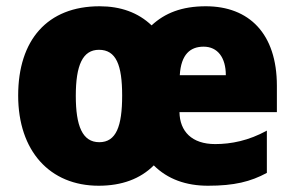

<svg xmlns="http://www.w3.org/2000/svg" viewBox="-20 -583 941 613"><path d="M637 -563C560 -563 506 -541 464 -502C421 -543 365 -563 298 -563C131 -563 38 -455 38 -278C38 -101 139 10 295 10C369 10 428 -12 471 -55C515 -11 574 10 644 10C728 10 780 -3 832 -31V-166C774 -134 718 -123 667 -123C592 -123 554 -164 553 -225H864V-309C864 -476 775 -563 637 -563ZM630 -434C675 -434 701 -399 701 -343H554C558 -410 588 -434 630 -434ZM296 -424C351 -424 370 -375 370 -278C370 -180 351 -129 297 -129C243 -129 222 -181 222 -277C222 -375 244 -424 296 -424Z"/></svg>

Font: Noto Sans Georgian SemiCondensed Black
Style: Regular
Weight: 900
Width: 4
Designer: Monotype Design Team, Akaki Razmadze
Foundry: Google LLC
Version: Version 2.005